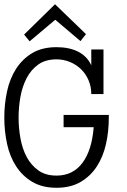

<svg xmlns="http://www.w3.org/2000/svg" viewBox="-30 -869 596 900"><path d="M480 -316.9Q480 -252 466.6 -192.9Q453.1 -133.8 423.6 -88.4Q394 -43 347.4 -15.9Q300.8 11.2 234.9 11.2Q168 11.2 121.6 -16.4Q75.2 -43.9 45.7 -89.4Q16.1 -134.8 3.2 -194.3Q-9.8 -253.9 -9.8 -317.9Q-9.8 -381.8 3.2 -441.4Q16.1 -501 45.7 -546.9Q75.2 -592.8 121.6 -620.4Q168 -647.9 234.9 -647.9Q293.9 -647.9 335.9 -627Q377.9 -606 397.9 -563V-637.2H455.1V-428.2H397.9Q397.9 -462.9 385 -492.9Q372.1 -522.9 350.1 -544.4Q328.1 -565.9 298.1 -578.4Q268.1 -590.8 234.9 -590.8Q183.1 -590.8 149.2 -566.4Q115.2 -542 94.7 -502.4Q74.2 -462.9 65.7 -414.6Q57.1 -366.2 57.1 -317.9Q57.1 -270 65.7 -221.4Q74.2 -172.9 94.7 -134Q115.2 -95.2 149.2 -70.6Q183.1 -45.9 234.9 -45.9Q312 -45.9 356.4 -105.5Q400.9 -165 409.2 -272.9H268.1V-330.1H480ZM373 -709 347.2 -676.3 229 -776.4 108.9 -675.3 83 -707 228 -849.1Z"/></svg>

Font: Anonymous Pro
Style: Regular
Weight: 400
Monospace: yes
Designer: Mark Simonson
Version: Version 1.002